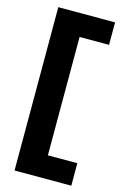

<svg xmlns="http://www.w3.org/2000/svg" viewBox="-136 -762 684 1039"><g transform="rotate(15 206.0 -242.5)"><path d="M374 215H56V-700H374V-574H209V89H374Z"/></g></svg>

Font: Rosa Sans Black
Style: Regular
Weight: 900
Designer: Pentagram / MCKL
Foundry: Pentagram / MCKL
Version: Version 1.005;September 16, 2019;FontCreator 11.5.0.2425 64-